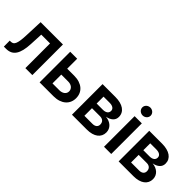

<svg xmlns="http://www.w3.org/2000/svg" viewBox="80 -1591 2420 2420"><g transform="rotate(45 1290.0 -381.0)"><path d="M27.7 -105.8H46.5Q67.8 -105.8 82.4 -115.2Q96.9 -124.6 106.5 -147.5Q116.1 -170.5 121.4 -208.5Q126.8 -246.4 128.9 -304L138.5 -545.5H536.2V0H411.9V-440H255.3L246.8 -264.2Q243.6 -196 231.7 -146.3Q219.8 -96.6 198.2 -64.1Q176.5 -31.6 144.4 -15.8Q112.2 0 68.2 0H28.4Z M913.7 -367.9Q965.9 -367.9 1006.6 -354.6Q1047.2 -341.3 1075.3 -317.1Q1103.3 -293 1118.1 -259.1Q1132.8 -225.1 1132.8 -183.9Q1132.8 -143.8 1118.1 -110.1Q1103.3 -76.3 1075.3 -51.8Q1047.2 -27.3 1006.6 -13.7Q965.9 0 913.7 0H665.8V-545.5H789.8V-367.9ZM789.8 -105.5H913.7Q934.7 -105.5 952.2 -111.2Q969.8 -116.8 982.6 -127Q995.4 -137.1 1002.5 -151.1Q1009.6 -165.1 1009.6 -182.2Q1009.6 -199.9 1002.5 -214.7Q995.4 -229.4 982.6 -240.1Q969.8 -250.7 952.2 -256.6Q934.7 -262.4 913.7 -262.4H789.8Z M1242.5 -545.5H1471.6Q1519.9 -545.5 1558.8 -535.5Q1597.7 -525.6 1624.8 -506.6Q1652 -487.6 1666.5 -460.4Q1681.1 -433.2 1681.1 -398.8Q1681.1 -375.7 1672.9 -357.1Q1664.8 -338.4 1649.3 -324Q1633.9 -309.7 1612 -299.9Q1590.2 -290.1 1562.9 -285.2Q1594.8 -282.3 1621.4 -271.3Q1648.1 -260.3 1667.3 -242.5Q1686.4 -224.8 1697.1 -200.8Q1707.7 -176.8 1707.7 -148.1Q1707.7 -114.3 1694.2 -87Q1680.8 -59.7 1655.2 -40.3Q1629.6 -21 1592.2 -10.5Q1554.7 0 1506.7 0H1242.5ZM1506.7 -101.2Q1542.3 -101.2 1562.5 -117.9Q1582.7 -134.6 1582.7 -164.1Q1582.7 -198.2 1562.5 -217.3Q1542.3 -236.5 1506.7 -236.5H1362.9V-101.2ZM1474.1 -319.6Q1513.5 -319.6 1535.7 -336.3Q1557.9 -353 1557.9 -382.5Q1557.9 -410.5 1535 -426.5Q1512.1 -442.5 1471.6 -442.5H1362.9V-319.6Z M1813.9 -545.5H1942.5V0H1813.9ZM1878.6 -622.9Q1863.3 -622.9 1849.6 -628.4Q1835.9 -633.9 1825.8 -643.3Q1815.7 -652.7 1809.8 -665.5Q1804 -678.3 1804 -692.5Q1804 -707 1809.8 -719.8Q1815.7 -732.6 1825.8 -742Q1835.9 -751.4 1849.6 -756.9Q1863.3 -762.4 1878.6 -762.4Q1893.8 -762.4 1907.3 -756.9Q1920.8 -751.4 1930.9 -742Q1941.1 -732.6 1946.9 -719.8Q1952.8 -707 1952.8 -692.5Q1952.8 -678.3 1946.9 -665.5Q1941.1 -652.7 1930.9 -643.3Q1920.8 -633.9 1907.3 -628.4Q1893.8 -622.9 1878.6 -622.9Z M2074.6 -545.5H2303.6Q2351.9 -545.5 2390.8 -535.5Q2429.7 -525.6 2456.9 -506.6Q2484 -487.6 2498.6 -460.4Q2513.1 -433.2 2513.1 -398.8Q2513.1 -375.7 2505 -357.1Q2496.8 -338.4 2481.4 -324Q2465.9 -309.7 2444.1 -299.9Q2422.2 -290.1 2394.9 -285.2Q2426.8 -282.3 2453.5 -271.3Q2480.1 -260.3 2499.3 -242.5Q2518.5 -224.8 2529.1 -200.8Q2539.8 -176.8 2539.8 -148.1Q2539.8 -114.3 2526.3 -87Q2512.8 -59.7 2487.2 -40.3Q2461.6 -21 2424.2 -10.5Q2386.7 0 2338.8 0H2074.6ZM2338.8 -101.2Q2374.3 -101.2 2394.5 -117.9Q2414.8 -134.6 2414.8 -164.1Q2414.8 -198.2 2394.5 -217.3Q2374.3 -236.5 2338.8 -236.5H2195V-101.2ZM2306.1 -319.6Q2345.5 -319.6 2367.7 -336.3Q2389.9 -353 2389.9 -382.5Q2389.9 -410.5 2367 -426.5Q2344.1 -442.5 2303.6 -442.5H2195V-319.6Z"/></g></svg>

Font: Interop SemBd
Style: Regular
Weight: 600
Designer: Rasmus Andersson, Google, Jang Haemin
Foundry: jhaemin
Version: Version 1.008